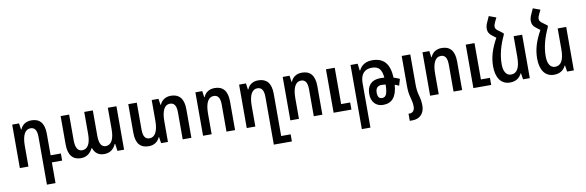

<svg xmlns="http://www.w3.org/2000/svg" viewBox="-61 -1342 6574 2155"><g transform="rotate(-10 3225.5 -264.0)"><path d="M335 236H433V0H550V-81H433V-327C433 -451 379 -505 288 -505C224 -505 181 -474 161 -424H156L146 -495H68V0H166V-236C166 -355 200 -419 262 -419C310 -419 335 -385 335 -306Z M763 10C830 10 874 -27 898 -79H905C921 -28 960 10 1029 10C1103 10 1143 -33 1163 -81H1169L1180 0H1256V-495H1158V-249C1158 -141 1126 -75 1061 -75C1016 -75 987 -112 987 -204V-495H889V-242C889 -132 854 -75 792 -75C747 -75 717 -113 717 -199V-495H620V-173C620 -49 672 10 763 10Z M1877 -505C1815 -505 1771 -474 1750 -424H1746L1735 -495H1658V-259C1658 -140 1622 -76 1561 -76C1514 -76 1488 -108 1488 -187V-495H1391V-168C1391 -44 1444 10 1536 10C1598 10 1642 -21 1663 -71H1667L1678 0H1756V-236C1756 -355 1790 -419 1851 -419C1899 -419 1924 -386 1924 -307V0H2023V-327C2023 -451 1968 -505 1877 -505Z M2156 0H2254V-236C2254 -355 2289 -419 2350 -419C2398 -419 2423 -386 2423 -307V0H2521V-327C2521 -451 2467 -505 2376 -505C2313 -505 2269 -474 2249 -424H2244L2234 -495H2156Z M2921 236H3127V155H3019V-327C3019 -451 2965 -505 2873 -505C2809 -505 2767 -474 2747 -424H2742L2732 -495H2654V0H2752V-236C2752 -355 2786 -419 2848 -419C2896 -419 2921 -385 2921 -306Z M3151 0H3249V-236C3249 -355 3284 -419 3345 -419C3393 -419 3418 -386 3418 -307V0H3516V-327C3516 -451 3462 -505 3371 -505C3308 -505 3264 -474 3244 -424H3239L3229 -495H3151ZM3644 0H3847V-81H3744V-495H3644Z M3924 236H4022V-271C4022 -372 4069 -423 4153 -423C4231 -423 4265 -384 4273 -289C4257 -291 4241 -291 4226 -291C4129 -291 4074 -236 4074 -137C4074 -48 4125 10 4209 10C4308 10 4364 -53 4374 -190C4392 -185 4407 -178 4421 -171L4443 -245C4423 -255 4400 -263 4375 -271C4368 -432 4301 -505 4171 -505C4097 -505 4045 -471 4020 -415H4015L4005 -495H3924ZM4159 -138C4159 -186 4182 -214 4227 -214C4242 -214 4258 -213 4274 -211C4272 -107 4255 -68 4210 -68C4175 -68 4159 -91 4159 -138Z M4507 -155C4507 -94 4512 -60 4523 -21C4534 19 4541 54 4541 86C4541 131 4518 157 4483 157H4470V238H4501C4588 238 4639 180 4639 95C4639 50 4632 11 4621 -26C4609 -67 4605 -110 4605 -155V-495H4507Z M4744 0H4842V-236C4842 -355 4877 -419 4938 -419C4986 -419 5011 -386 5011 -307V0H5109V-327C5109 -451 5055 -505 4964 -505C4901 -505 4857 -474 4837 -424H4832L4822 -495H4744ZM5237 0H5440V-81H5337V-495H5237Z M5678 -547 5628 -584C5600 -603 5591 -618 5591 -638C5591 -653 5597 -672 5607 -691L5629 -736L5547 -766L5517 -699C5506 -675 5500 -653 5500 -629C5500 -593 5514 -568 5547 -544L5589 -512C5528 -402 5497 -307 5497 -202C5497 -70 5553 10 5654 10C5722 10 5764 -21 5788 -71H5792L5803 0H5880V-495H5783V-259C5783 -133 5747 -76 5681 -76C5626 -76 5596 -127 5596 -208C5596 -321 5628 -426 5678 -532Z M6180 -547 6130 -584C6102 -603 6093 -618 6093 -638C6093 -653 6099 -672 6109 -691L6131 -736L6049 -766L6019 -699C6008 -675 6002 -653 6002 -629C6002 -593 6016 -568 6049 -544L6091 -512C6030 -402 5999 -307 5999 -202C5999 -70 6055 10 6156 10C6224 10 6266 -21 6290 -71H6294L6305 0H6382V-495H6285V-259C6285 -133 6249 -76 6183 -76C6128 -76 6098 -127 6098 -208C6098 -321 6130 -426 6180 -532Z"/></g></svg>

Font: Noto Sans Armenian Condensed Medium
Style: Regular
Weight: 500
Width: 3
Designer: Monotype Design Team
Foundry: Monotype Imaging Inc.
Version: Version 2.008